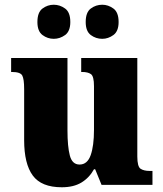

<svg xmlns="http://www.w3.org/2000/svg" viewBox="-20 -781 689 811"><path d="M241 10Q155 10 118.5 -39.5Q82 -89 82 -189V-405Q82 -447 74 -462Q66 -477 30 -477H27V-536H265V-230Q265 -162 275 -124Q285 -86 316 -86Q349 -86 363 -125.5Q377 -165 377 -233V-417Q377 -459 364 -468Q351 -477 327 -477H323V-536H560V-120Q560 -77 574 -68Q588 -59 612 -59H624V0H409L382 -66H377Q357 -30 324 -10Q291 10 241 10ZM412 -617Q385 -617 363.5 -633Q342 -649 342 -688Q342 -729 363.5 -745Q385 -761 412 -761Q437 -761 459 -745Q481 -729 481 -688Q481 -649 459 -633Q437 -617 412 -617ZM207 -617Q181 -617 159.5 -633Q138 -649 138 -688Q138 -729 159.5 -745Q181 -761 207 -761Q233 -761 255 -745Q277 -729 277 -688Q277 -649 255 -633Q233 -617 207 -617Z"/></svg>

Font: Noto Serif Lao SemiCondensed Black
Style: Regular
Weight: 900
Width: 4
Designer: Monotype Design Team
Foundry: Monotype Imaging Inc.
Version: Version 2.003; ttfautohint (v1.8.4.7-5d5b)